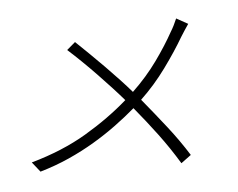

<svg xmlns="http://www.w3.org/2000/svg" viewBox="-53 -808 1106 891"><g transform="rotate(5 500.0 -362.5)"><path d="M790 -724Q784 -712 776.5 -693.5Q769 -675 763 -661Q737 -591 697 -509Q657 -427 603 -354Q671 -296 735.5 -238Q800 -180 855 -119L815 -77Q758 -142 698 -198.5Q638 -255 571 -312Q535 -268 492 -223Q449 -178 399 -135Q349 -92 291.5 -53Q234 -14 167 19L123 -20Q260 -86 358 -170Q456 -254 530 -346Q502 -369 466 -396.5Q430 -424 391.5 -452Q353 -480 314 -506.5Q275 -533 241 -554L274 -594Q307 -572 346 -545.5Q385 -519 423.5 -491.5Q462 -464 498 -437Q534 -410 562 -387Q617 -462 653.5 -538Q690 -614 713 -681Q718 -693 723.5 -711.5Q729 -730 732 -744Z"/></g></svg>

Font: SpoqaHanSansJP-Light
Style: Regular
Weight: 300
Designer: [Source Han Sans]
Ryoko NISHIZUKA  (kana & ideographs); Paul D. Hunt (Latin, Greek & Cyrillic); Wenlong ZHANG  (bopomofo
Foundry: Spoqa (http://bi.spoqa.com)
Version: Version 1.002.20150607